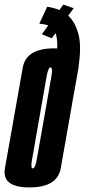

<svg xmlns="http://www.w3.org/2000/svg" viewBox="-48 -816 370 840"><path d="M81 4Q2 4 -20 -31Q-31.5 -50 -26.5 -79.5Q-11.5 -163.5 12.5 -299.5Q36.5 -435.5 51.5 -520Q66.5 -604.5 188.5 -604.5Q195.5 -604.5 202.5 -604Q204 -647.5 195 -671L178.5 -648.5L135 -666L163 -704.5Q148 -710.5 124 -712.5L158.5 -786.5Q172 -784.5 185.5 -781Q199 -777.5 212 -772L229 -796L274.5 -780L250.5 -747.5Q280 -720.5 294.5 -669Q309 -617.5 296.5 -531Q296.5 -525.5 295.5 -520Q290 -489 283.5 -451.5Q280 -433 276.5 -413.5Q273 -394 270 -377Q263.5 -340.5 256.5 -299.5Q232.5 -163.5 217.8 -79.8Q203 4 81 4ZM95.5 -79.5Q106 -79.5 112.5 -116.5Q119 -153.5 145 -299.5Q170.5 -445.5 177 -483Q183 -517 175.5 -520.5Q174.5 -521 173.5 -521Q163 -521 156.2 -483.2Q149.5 -445.5 124 -299.5Q98.5 -153.5 92 -116.5Q86 -83 93.5 -79.5Q94.5 -79.5 95.5 -79.5Z"/></svg>

Font: Anybody UltraCondensed SemiBold
Style: Italic
Weight: 600
Width: 1
Italic angle: -10°
Designer: Tyler Finck
Foundry: Etcetera Type Company
Version: Version 1.010; ttfautohint (v1.8.3) -l 8 -r 50 -G 200 -x 14 